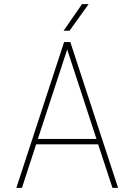

<svg xmlns="http://www.w3.org/2000/svg" viewBox="-20 -916 640 936"><path d="M458.5 -212.4H156.2L86.9 0H59.6L292.5 -710.9H322.8L555.7 0H528.3ZM164.6 -238.8H450.2L307.6 -674.8ZM379.9 -896H412.1L318.8 -766.1H290Z"/></svg>

Font: Roboto Mono Thin
Style: Regular
Weight: 250
Designer: Google
Version: Version 2.000985; 2015; ttfautohint (v1.3)